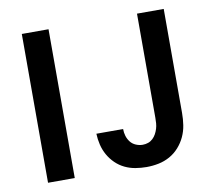

<svg xmlns="http://www.w3.org/2000/svg" viewBox="-81 -831 1062 934"><g transform="rotate(-10 450.0 -363.5)"><path d="M84 0V-735H216V0ZM570 8Q543 8 515.5 3.5Q488 -1 463 -13Q438 -25 418 -44.5Q398 -64 384.5 -88Q371 -112 364.5 -139Q358 -166 357 -194H489Q489 -176 494 -159.5Q499 -143 509.5 -129.5Q520 -116 536.5 -109Q553 -102 570 -102Q584 -102 597 -106.5Q610 -111 620 -120.5Q630 -130 636.5 -142Q643 -154 647 -167Q651 -180 652 -193.5Q653 -207 653 -221V-735H785V-221Q785 -191 780.5 -161.5Q776 -132 763.5 -105Q751 -78 731 -55.5Q711 -33 685 -18.5Q659 -4 629.5 2Q600 8 570 8Z"/></g></svg>

Font: Iosevka Aile Extrabold
Style: Regular
Weight: 800
Designer: Belleve Invis
Foundry: Belleve Invis
Version: Version 27.3.5; ttfautohint (v1.8.4)